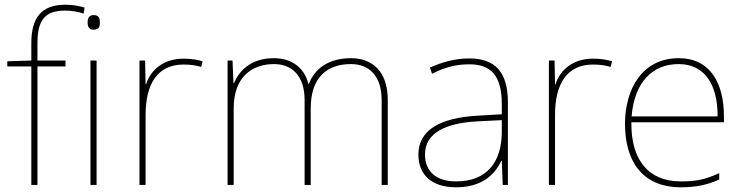

<svg xmlns="http://www.w3.org/2000/svg" viewBox="-20 -785 3154 815"><path d="M258 -503V-528H139V-603C139 -701 172 -740 257 -740C282 -740 311 -736 335 -727L339 -753C314 -760 290 -765 257 -765C154 -765 113 -707 113 -603V-528L11 -525V-503H113V0H139V-503Z M377 -721C357 -721 352 -706 352 -690C352 -673 357 -659 377 -659C401 -659 404 -673 404 -690C404 -706 401 -721 377 -721ZM390 -528H364V0H390Z M759 -536C674 -536 619 -488 600 -427H598L596 -528H572V0H598V-297C598 -428 648 -511 759 -511C789 -511 809 -508 834 -501L840 -525C816 -532 791 -536 759 -536Z M1470 -538C1375 -538 1316 -494 1291 -429H1289C1271 -500 1216 -538 1143 -538C1041 -538 994 -481 973 -432H971L967 -528H946V0H972V-325C972 -459 1050 -513 1143 -513C1216 -513 1273 -467 1273 -360V0H1299V-325C1299 -459 1370 -513 1470 -513C1543 -513 1600 -467 1600 -360V0H1626V-361C1626 -482 1560 -538 1470 -538Z M1972 -537C1913 -537 1858 -522 1805 -498L1814 -472C1871 -501 1919 -512 1972 -512C2065 -512 2110 -463 2110 -343V-300L2007 -294C1850 -285 1756 -234 1756 -129C1756 -45 1810 10 1916 10C2024 10 2080 -42 2108 -103H2110L2114 0H2136V-350C2136 -480 2081 -537 1972 -537ZM2009 -270 2110 -275V-220C2108 -99 2049 -15 1916 -15C1831 -15 1784 -58 1784 -129C1784 -222 1873 -263 2009 -270Z M2497 -536C2412 -536 2357 -488 2338 -427H2336L2334 -528H2310V0H2336V-297C2336 -428 2386 -511 2497 -511C2527 -511 2547 -508 2572 -501L2578 -525C2554 -532 2529 -536 2497 -536Z M2861 -538C2707 -538 2633 -408 2633 -259C2633 -104 2704 10 2870 10C2934 10 2982 0 3033 -23V-50C2971 -22 2934 -15 2870 -15C2733 -15 2658 -105 2660 -266H3053V-291C3053 -430 2996 -538 2861 -538ZM2861 -513C2973 -513 3027 -423 3026 -291H2661C2673 -436 2749 -513 2861 -513Z"/></svg>

Font: Noto Sans Gujarati UI Thin
Style: Regular
Weight: 100
Designer: Jelle Bosma - Monotype Design Team, Universal Thirst
Foundry: Monotype Imaging Inc.
Version: Version 2.106